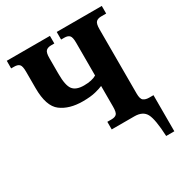

<svg xmlns="http://www.w3.org/2000/svg" viewBox="-209 -864 1157 1225"><g transform="rotate(-30 370.0 -252.0)"><path d="M659 210H719V-56H687Q662 -56 646.5 -67Q631 -78 631 -119V-593Q631 -634 644 -646Q657 -658 682 -658H718V-714H386V-658H410Q435 -658 447 -646Q459 -634 459 -593V-351Q426 -331 367 -331Q309 -331 285.5 -361Q262 -391 262 -476V-593Q262 -634 275 -646Q288 -658 313 -658H336V-714H18V-658H40Q66 -658 78 -646Q90 -634 90 -592V-471Q90 -338 150.5 -292.5Q211 -247 310 -247Q368 -247 405 -256.5Q442 -266 459 -274V-121Q459 -79 447 -67.5Q435 -56 410 -56H379V0H546Q608 0 630.5 42Q653 84 659 210Z"/></g></svg>

Font: Noto Serif SemiCondensed Extra
Style: Regular
Weight: 800
Width: 4
Designer: Monotype Design Team
Foundry: Monotype Imaging Inc.
Version: Version 1.002